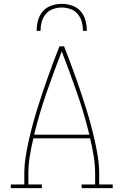

<svg xmlns="http://www.w3.org/2000/svg" viewBox="-20 -975 640 995"><path d="M36 0V-19H106V-74Q106 -117 112.5 -159.5Q119 -202 128.5 -244Q138 -286 149 -327.5Q160 -369 173 -410.5Q186 -452 199.5 -492.5Q213 -533 227.5 -573.5Q242 -614 257 -654.5Q272 -695 288 -735H312Q328 -695 343 -654.5Q358 -614 372.5 -573.5Q387 -533 400.5 -492.5Q414 -452 427 -410.5Q440 -369 451 -327.5Q462 -286 471.5 -244Q481 -202 487.5 -159.5Q494 -117 494 -74V-19H564V0H403V-19H473V-74Q473 -120 465.5 -166.5Q458 -213 447 -258H153Q142 -213 134.5 -166.5Q127 -120 127 -74V-19H197V0ZM157 -277H443Q416 -388 378.5 -495.5Q341 -603 300 -709Q259 -603 221.5 -495.5Q184 -388 157 -277ZM170 -815Q170 -842 177 -869Q184 -896 202 -916.5Q220 -937 246.5 -946Q273 -955 300 -955Q327 -955 353.5 -946Q380 -937 398 -916.5Q416 -896 423 -869Q430 -842 430 -815H410Q410 -838 404 -861Q398 -884 383 -902Q368 -920 345.5 -928Q323 -936 300 -936Q277 -936 254.5 -928Q232 -920 217 -902Q202 -884 196 -861Q190 -838 190 -815Z"/></svg>

Font: Iosevka Curly Slab ThEx
Style: Regular
Weight: 100
Width: 7
Monospace: yes
Designer: Belleve Invis
Foundry: Belleve Invis
Version: Version 11.1.0; ttfautohint (v1.8.3)